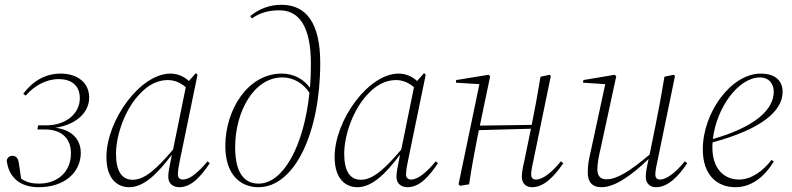

<svg xmlns="http://www.w3.org/2000/svg" viewBox="-20 -769 3304 801"><path d="M141 12C254 12 317 -54 317 -131C317 -190 277 -228 211 -236C293 -248 352 -296 352 -362C352 -425 302 -462 233 -462C170 -462 118 -432 77 -378L87 -370C123 -411 172 -439 225 -439C276 -439 313 -414 313 -359C313 -298 259 -246 171 -246H139L136 -229H166C243 -229 276 -186 276 -130C276 -48 216 -3 143 -3C114 -3 91 -8 68 -24L59 -86C56 -107 49 -119 32 -119C20 -119 11 -112 8 -100C16 -29 64 12 141 12Z M464 -127C464 -206 502 -316 566 -380C597 -413 636 -435 680 -435C710 -435 736 -422 755 -405L702 -145C635 -66 584 -19 534 -19C488 -19 464 -55 464 -127ZM728 12C780 12 820 -36 855 -88L846 -96C809 -52 773 -20 743 -20C731 -20 722 -27 722 -40C722 -58 726 -79 730 -98L804 -457L797 -464L768 -431C747 -451 719 -462 691 -462C565 -462 424 -267 424 -114C424 -20 472 12 519 12C582 12 640 -48 697 -124C685 -64 682 -50 682 -31C682 -4 701 12 728 12Z M961 -155C961 -301 1038 -446 1158 -446C1205 -446 1245 -421 1271 -382C1248 -159 1161 -3 1059 -3C1003 -3 961 -42 961 -155ZM1058 12C1210 12 1316 -217 1316 -506C1316 -671 1259 -749 1154 -749C1106 -749 1062 -733 1024 -702L1031 -692C1065 -717 1104 -726 1146 -726C1230 -726 1277 -655 1277 -503C1277 -469 1276 -435 1273 -403C1247 -438 1207 -462 1155 -462C1014 -462 920 -311 920 -160C920 -38 985 12 1058 12Z M1416 -127C1416 -206 1454 -316 1518 -380C1549 -413 1588 -435 1632 -435C1662 -435 1688 -422 1707 -405L1654 -145C1587 -66 1536 -19 1486 -19C1440 -19 1416 -55 1416 -127ZM1680 12C1732 12 1772 -36 1807 -88L1798 -96C1761 -52 1725 -20 1695 -20C1683 -20 1674 -27 1674 -40C1674 -58 1678 -79 1682 -98L1756 -457L1749 -464L1720 -431C1699 -451 1671 -462 1643 -462C1517 -462 1376 -267 1376 -114C1376 -20 1424 12 1471 12C1534 12 1592 -48 1649 -124C1637 -64 1634 -50 1634 -31C1634 -4 1653 12 1680 12Z M1899 6 1937 0C1948 -73 1959 -132 1972 -198L1978 -226L2195 -232L2167 -96C2161 -71 2157 -47 2157 -32C2157 -6 2172 12 2200 12C2251 12 2294 -36 2330 -88L2320 -96C2284 -52 2246 -20 2216 -20C2203 -20 2196 -27 2196 -41C2196 -59 2201 -79 2205 -98L2278 -452L2273 -457L2235 -449C2223 -376 2212 -317 2199 -252L2198 -248L1982 -245L2000 -332L2025 -451L2018 -457L1883 -435L1882 -424L1980 -418L1893 0Z M2490 12C2546 12 2618 -40 2686 -106C2678 -70 2674 -47 2674 -32C2674 -6 2689 12 2717 12C2768 12 2812 -36 2847 -88L2837 -96C2801 -52 2763 -20 2733 -20C2721 -20 2714 -27 2714 -41C2714 -59 2719 -79 2723 -98L2796 -452L2790 -457L2752 -449C2740 -376 2729 -317 2716 -252L2690 -124C2606 -53 2553 -21 2510 -21C2485 -21 2472 -35 2472 -63C2472 -87 2479 -121 2486 -151L2551 -451L2544 -457L2414 -435L2412 -424L2505 -418L2445 -140C2437 -106 2432 -81 2432 -51C2432 -11 2449 12 2490 12Z M3151 -446C3187 -446 3208 -421 3208 -386C3208 -310 3126 -238 2954 -189C2969 -319 3060 -446 3151 -446ZM3048 12C3115 12 3169 -31 3208 -95L3199 -102C3164 -57 3116 -20 3063 -20C3001 -20 2952 -65 2952 -153C2952 -160 2952 -168 2953 -175C3156 -230 3245 -305 3245 -386C3245 -437 3208 -462 3154 -462C3029 -462 2912 -298 2912 -146C2912 -38 2972 12 3048 12Z"/></svg>

Font: Source Serif 4 Display Light
Style: Italic
Weight: 300
Italic angle: -12°
Designer: Frank Grießhammer
Foundry: Adobe Systems Incorporated
Version: Version 4.004;hotconv 1.0.117;makeotfexe 2.5.65602